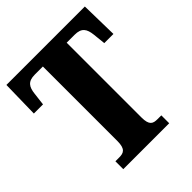

<svg xmlns="http://www.w3.org/2000/svg" viewBox="-197 -839 964 964"><g transform="rotate(-45 284.5 -357.0)"><path d="M122 0H448V-56H421C390 -56 370 -63 370 -119V-650H426C476 -650 490 -626 495 -582L502 -515H567L563 -714H6L2 -515H67L75 -582C80 -626 94 -650 144 -650H201V-121C201 -64 180 -56 149 -56H122Z"/></g></svg>

Font: Noto Serif Georgian ExtraCondensed Black
Style: Regular
Weight: 900
Width: 2
Designer: Monotype Design Team, Akaki Razmadze
Foundry: Google LLC
Version: Version 2.003